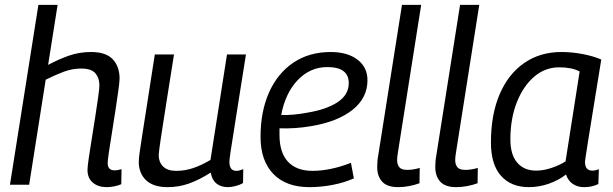

<svg xmlns="http://www.w3.org/2000/svg" viewBox="-20 -760 2522 790"><path d="M423 -89Q423 -59 452 -59Q465 -59 480 -64L479 -2Q465 4 449 7Q433 10 419 10Q384 10 362 -8.5Q340 -27 340 -61Q340 -73 345 -108Q350 -143 357.5 -188.5Q365 -234 372 -280Q379 -326 384 -361Q389 -396 389 -409Q389 -439 372.5 -458.5Q356 -478 314 -478Q277 -478 241.5 -464.5Q206 -451 168 -432L100 0H21L138 -740H217L178 -493Q223 -517 265 -531.5Q307 -546 355 -546Q416 -546 444 -516Q472 -486 472 -437Q472 -424 467 -388Q462 -352 455 -305.5Q448 -259 440.5 -213.5Q433 -168 428 -133.5Q423 -99 423 -89Z M669 10Q611 10 581 -18.5Q551 -47 551 -94Q551 -107 554.5 -132.5Q558 -158 565.5 -205.5Q573 -253 585.5 -333.5Q598 -414 617 -536H696Q680 -435 669 -366Q658 -297 651.5 -254Q645 -211 641 -186Q637 -161 635.5 -147Q634 -133 633 -123Q633 -93 651 -75Q669 -57 705 -57Q741 -57 775 -68.5Q809 -80 846 -102L914 -536H992Q972 -412 959.5 -331.5Q947 -251 939.5 -204Q932 -157 928.5 -134.5Q925 -112 924.5 -104Q924 -96 924 -93Q924 -57 953 -57Q964 -57 981 -64L980 -7Q967 1 949 5.5Q931 10 918 10Q889 10 870.5 -5Q852 -20 847 -50Q800 -20 758 -5Q716 10 669 10Z M1436 -26Q1395 -8 1347.5 1Q1300 10 1253 10Q1157 10 1104.5 -44.5Q1052 -99 1052 -197Q1052 -300 1086.5 -378.5Q1121 -457 1186 -501.5Q1251 -546 1341 -546Q1410 -546 1451 -514.5Q1492 -483 1492 -430Q1492 -357 1430.5 -308Q1369 -259 1260 -241Q1226 -235 1193 -233Q1160 -231 1130 -232Q1130 -219 1130 -205Q1130 -132 1165 -94.5Q1200 -57 1266 -57Q1301 -57 1340.5 -65Q1380 -73 1424 -90ZM1327 -484Q1256 -484 1205 -430.5Q1154 -377 1137 -287Q1162 -286 1189 -288.5Q1216 -291 1242 -296Q1323 -309 1369 -339.5Q1415 -370 1415 -418Q1415 -484 1327 -484Z M1634 -740H1713L1619 -144Q1617 -132 1615.5 -121Q1614 -110 1614 -100Q1614 -84 1622.5 -72.5Q1631 -61 1656 -61Q1668 -61 1680.5 -63Q1693 -65 1707 -69L1706 -6Q1687 1 1664 5.5Q1641 10 1618 10Q1573 10 1552.5 -12.5Q1532 -35 1532 -73Q1532 -84 1533 -96.5Q1534 -109 1536 -119Z M1873 -740H1952L1858 -144Q1856 -132 1854.5 -121Q1853 -110 1853 -100Q1853 -84 1861.5 -72.5Q1870 -61 1895 -61Q1907 -61 1919.5 -63Q1932 -65 1946 -69L1945 -6Q1926 1 1903 5.5Q1880 10 1857 10Q1812 10 1791.5 -12.5Q1771 -35 1771 -73Q1771 -84 1772 -96.5Q1773 -109 1775 -119Z M2383 10Q2356 10 2336.5 -3.5Q2317 -17 2309 -42Q2278 -18 2238 -4Q2198 10 2156 10Q2083 10 2041.5 -36.5Q2000 -83 2000 -174Q2000 -288 2035.5 -371.5Q2071 -455 2136.5 -500.5Q2202 -546 2290 -546Q2334 -546 2378 -537.5Q2422 -529 2454 -515Q2434 -392 2421 -311.5Q2408 -231 2400.5 -184.5Q2393 -138 2390 -117.5Q2387 -97 2387 -94Q2387 -58 2417 -58Q2431 -58 2444 -64L2442 -3Q2417 10 2383 10ZM2307 -96 2365 -466Q2333 -483 2281 -483Q2223 -483 2178 -444.5Q2133 -406 2106.5 -339Q2080 -272 2080 -186Q2080 -124 2108 -91Q2136 -58 2186 -58Q2216 -58 2249 -69Q2282 -80 2307 -96Z"/></svg>

Font: Georama
Style: Italic
Weight: 400
Italic angle: -9°
Designer: Jean-Baptiste Levee
Foundry: Production Type
Version: Version 1.000